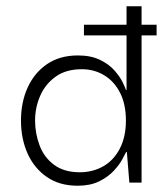

<svg xmlns="http://www.w3.org/2000/svg" viewBox="-20 -583 521 613"><path d="M228 10Q170 10 129.5 -18Q89 -46 68 -93Q47 -140 47 -198Q47 -257 68.5 -304Q90 -351 130.5 -378.5Q171 -406 229 -406Q270 -406 299 -392Q328 -378 345.5 -358Q363 -338 371.5 -320.5Q380 -303 382 -296H384V-563H432V0H393L385 -98H383Q380 -93 371 -75.5Q362 -58 343.5 -38Q325 -18 296.5 -4Q268 10 228 10ZM235 -33Q276 -33 309.5 -52Q343 -71 362.5 -108.5Q382 -146 382 -198Q382 -250 363.5 -286.5Q345 -323 313 -342.5Q281 -362 241 -362Q191 -362 158 -338.5Q125 -315 108.5 -277.5Q92 -240 92 -198Q92 -157 106.5 -118.5Q121 -80 153 -56.5Q185 -33 235 -33ZM248 -470V-504H480V-470Z"/></svg>

Font: Darker Grotesque
Style: Regular
Weight: 400
Designer: Gabriel Lam
Foundry: TypeRant
Version: Version 1.000;gftools[0.9.28]